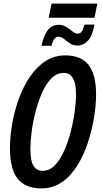

<svg xmlns="http://www.w3.org/2000/svg" viewBox="-20 -1031 561 1061"><path d="M249 -933 265 -1011H518L502 -933ZM209 -778Q221 -831 242.5 -862.5Q264 -894 306 -894Q328 -894 346.5 -882Q365 -870 380.5 -857.5Q396 -845 409 -845Q423 -845 431 -855.5Q439 -866 447 -895H502Q490 -830 464.5 -804.5Q439 -779 408 -779Q384 -779 366.5 -791Q349 -803 334 -815.5Q319 -828 304 -828Q276 -828 265 -778ZM208 10Q120 10 77.5 -43.5Q35 -97 35 -211Q35 -276 47.5 -347.5Q60 -419 84.5 -486Q109 -553 145.5 -607Q182 -661 231 -693Q280 -725 341 -725Q429 -725 470 -671Q511 -617 511 -510Q511 -453 500 -384Q489 -315 466.5 -245.5Q444 -176 408.5 -118Q373 -60 323 -25Q273 10 208 10ZM216 -87Q253 -87 282 -116.5Q311 -146 333 -194.5Q355 -243 370 -300Q385 -357 392.5 -412.5Q400 -468 400 -512Q400 -628 332 -628Q293 -628 263 -597Q233 -566 211.5 -516.5Q190 -467 175.5 -410Q161 -353 154.5 -300Q148 -247 148 -210Q148 -142 165 -114.5Q182 -87 216 -87Z"/></svg>

Font: Noto Sans ExtraCondensed SemiBold
Style: Italic
Weight: 600
Width: 2
Italic angle: -12°
Designer: Monotype Design Team
Foundry: Monotype Imaging Inc.
Version: Version 2.013; ttfautohint (v1.8.4.7-5d5b)